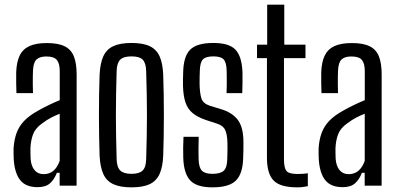

<svg xmlns="http://www.w3.org/2000/svg" viewBox="-20 -790 1695 817"><path d="M140.4 6.4Q90.6 6.4 66.9 -22.3Q43.2 -50.9 38.6 -109Q38.1 -121.6 37.7 -134.6Q37.3 -147.6 37.8 -159.3Q40.1 -194.8 50.2 -223.1Q60.2 -251.5 82.2 -275Q104.3 -298.4 142.8 -319.5Q164.6 -331.9 187.7 -343Q210.7 -354.2 234.2 -363.8V-487.7Q234.2 -520.1 221.9 -534.9Q209.6 -549.7 177.3 -549.7Q149.2 -549.7 135.5 -537Q121.9 -524.3 120.4 -489.6Q119.9 -478.2 119.6 -461Q119.4 -443.9 119.6 -425.9Q119.9 -407.8 120.4 -393.6H49.9Q49.4 -412.3 48.9 -437.5Q48.4 -462.8 48.9 -482.9Q50.6 -526.7 64 -554.1Q77.5 -581.4 105.6 -594.1Q133.6 -606.8 179.7 -606.8Q227.6 -606.8 255.1 -593.1Q282.7 -579.4 294.4 -550Q306.1 -520.6 306.1 -473.2L305.9 0H233.8V-54.7H222Q210.7 -25.4 192.2 -9.5Q173.7 6.4 140.4 6.4ZM165.3 -48.9Q190.4 -48.9 207.4 -63.5Q224.5 -78.1 234 -105.6V-306Q216.8 -299.3 198.7 -290.1Q180.5 -280.9 158.7 -264.5Q130.3 -244.2 120.7 -218.5Q111 -192.9 109.5 -159.3Q109.4 -150.2 109.6 -138.2Q109.8 -126.1 110.3 -113.8Q112.8 -82.7 127.2 -65.8Q141.5 -48.9 165.3 -48.9Z M539.5 7.2Q491 7.2 462 -6.4Q432.9 -20.1 419.6 -49.8Q406.2 -79.6 403.8 -127.8Q402.5 -166.7 401.8 -210.3Q401 -254 401 -299.3Q401 -344.6 401.7 -388.5Q402.4 -432.4 403.8 -472Q406.2 -520.4 419.5 -550.1Q432.8 -579.8 461.9 -593.5Q490.9 -607.2 539.5 -607.2Q588.5 -607.2 617.3 -593.5Q646 -579.7 659.3 -550Q672.5 -520.3 674.5 -472Q675.9 -433.1 676.6 -389.4Q677.3 -345.7 677.3 -300.6Q677.3 -255.5 676.6 -211.5Q675.9 -167.5 674.5 -127.8Q672.5 -80.2 659.3 -50.2Q646 -20.3 617.3 -6.5Q588.5 7.2 539.5 7.2ZM539.5 -50.3Q572.5 -50.3 586.8 -64.2Q601.1 -78 602 -112.5Q603.4 -164.4 604.4 -210.2Q605.3 -256 605.3 -300.1Q605.3 -344.2 604.4 -390Q603.4 -435.8 602 -487.3Q601.1 -522.1 587.2 -536.1Q573.3 -550.1 539.5 -550.1Q505.8 -550.1 491.6 -536.1Q477.3 -522.1 476.3 -487.3Q474.9 -435.8 474 -389.9Q473.1 -344.1 473.1 -299.9Q473.1 -255.6 474 -209.8Q474.9 -163.9 476.3 -112.5Q477.3 -78 492 -64.2Q506.6 -50.3 539.5 -50.3Z M884 7.2Q816.9 7.2 789.5 -22.2Q762 -51.5 759.8 -118.7Q759.3 -138.4 759.4 -162.5Q759.6 -186.7 760.8 -208H825.5Q824.6 -178.8 824.6 -154.9Q824.6 -131 825.1 -112.3Q826.2 -76.5 839.5 -63.4Q852.9 -50.3 884 -50.3Q917.8 -50.3 932 -63.4Q946.2 -76.5 947 -112.3Q947.4 -126.7 947.6 -137.3Q947.8 -147.8 948 -158.1Q948.2 -168.4 947.8 -181.2Q947 -216.9 938.8 -235.8Q930.5 -254.7 905.5 -263.2L856.7 -279.2Q821.7 -291 800.3 -308.3Q778.9 -325.6 769.4 -353.6Q759.8 -381.6 758.6 -425.6Q758.2 -440.3 758.6 -452.9Q759 -465.4 759.4 -479.9Q760.2 -548.3 788.3 -577.7Q816.4 -607.2 887.9 -607.2Q955.5 -607.2 982.4 -578.2Q1009.3 -549.3 1011.8 -482.5Q1012 -463.2 1011.9 -439.1Q1011.8 -415 1010.8 -393.6H944Q944.9 -409.8 944.9 -427.4Q945 -445.1 944.9 -461.4Q944.9 -477.8 944.4 -489.6Q943.7 -524.3 931.7 -537.2Q919.6 -550.1 887.9 -550.1Q855.7 -550.1 843.5 -537.2Q831.3 -524.3 830.3 -489.6Q829.8 -472.6 829.4 -460.6Q828.9 -448.7 829.3 -430.7Q830.1 -394.7 836.7 -372.4Q843.3 -350 872.3 -340.2L918 -326.3Q967.7 -311.8 991.8 -280.1Q1015.9 -248.3 1015.9 -184.4Q1015.9 -168.8 1015.7 -150.8Q1015.5 -132.8 1014.7 -117.1Q1013.1 -51.1 984.1 -22Q955.1 7.2 884 7.2Z M1245.1 7.2Q1171.9 7.2 1143.9 -22.2Q1115.9 -51.5 1115.9 -118.7V-542.6H1073.7V-600H1116.9V-770H1189.7V-600H1279.9V-542.6H1188.4V-111.7Q1188.4 -76.3 1198.6 -63Q1208.8 -49.7 1246.3 -49.7Q1260.2 -49.7 1269.2 -50.4Q1278.3 -51.1 1289.9 -52.7V2.2Q1280.2 4.4 1268.6 5.8Q1257 7.2 1245.1 7.2Z M1438.4 6.4Q1388.6 6.4 1364.9 -22.3Q1341.2 -50.9 1336.6 -109Q1336.1 -121.6 1335.7 -134.6Q1335.3 -147.6 1335.8 -159.3Q1338.1 -194.8 1348.2 -223.1Q1358.2 -251.5 1380.2 -275Q1402.3 -298.4 1440.8 -319.5Q1462.6 -331.9 1485.7 -343Q1508.7 -354.2 1532.2 -363.8V-487.7Q1532.2 -520.1 1519.9 -534.9Q1507.6 -549.7 1475.3 -549.7Q1447.2 -549.7 1433.5 -537Q1419.9 -524.3 1418.4 -489.6Q1417.9 -478.2 1417.6 -461Q1417.4 -443.9 1417.6 -425.9Q1417.9 -407.8 1418.4 -393.6H1347.9Q1347.4 -412.3 1346.9 -437.5Q1346.4 -462.8 1346.9 -482.9Q1348.6 -526.7 1362 -554.1Q1375.5 -581.4 1403.6 -594.1Q1431.6 -606.8 1477.7 -606.8Q1525.6 -606.8 1553.1 -593.1Q1580.7 -579.4 1592.4 -550Q1604.1 -520.6 1604.1 -473.2L1603.9 0H1531.8V-54.7H1520Q1508.7 -25.4 1490.2 -9.5Q1471.7 6.4 1438.4 6.4ZM1463.3 -48.9Q1488.4 -48.9 1505.4 -63.5Q1522.5 -78.1 1532 -105.6V-306Q1514.8 -299.3 1496.7 -290.1Q1478.5 -280.9 1456.7 -264.5Q1428.3 -244.2 1418.7 -218.5Q1409 -192.9 1407.5 -159.3Q1407.4 -150.2 1407.6 -138.2Q1407.8 -126.1 1408.3 -113.8Q1410.8 -82.7 1425.2 -65.8Q1439.5 -48.9 1463.3 -48.9Z"/></svg>

Font: Big Shoulders Thin
Style: Regular
Weight: 100
Designer: Patric King
Foundry: XO Type Co
Version: Version 2.002